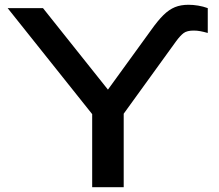

<svg xmlns="http://www.w3.org/2000/svg" viewBox="-20 -784 918 804"><path d="M366 0V-358H498V0ZM475 -276H390L12 -750H160L466 -366H401L612 -657Q641 -698 664.5 -721Q688 -744 712.5 -754Q737 -764 769 -764Q789 -764 810 -760.5Q831 -757 850 -750V-646Q832 -651 818.5 -653.5Q805 -656 791 -656Q763 -656 749 -645.5Q735 -635 718 -612Z"/></svg>

Font: Bounded
Style: Regular
Weight: 400
Designer: Vlad Churkin
Version: Version 1.0